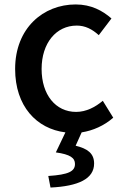

<svg xmlns="http://www.w3.org/2000/svg" viewBox="-20 -584 557 863"><path d="M347 11C398 3 448 -19 489 -55L442 -131C409 -103 368 -81 322 -81C230 -81 167 -158 167 -274C167 -391 233 -469 325 -469C363 -469 394 -453 424 -426L481 -501C441 -536 390 -564 320 -564C175 -564 48 -458 48 -274C48 -107 144 -5 274 11L231 101C296 110 317 126 317 153C317 186 289 201 197 207L207 259C332 253 403 220 403 151C403 105 373 84 320 71Z"/></svg>

Font: Genne Gothic Medium
Style: Regular
Weight: 500
Designer: Ryoko NISHIZUKA (kana & ideographs); Paul D. Hunt (Latin, Greek & Cyrillic); Wenlong ZHANG (bopomofo); Sandoll Communica
Foundry: Adobe Systems Incorporated
Version: Version 1.004;PS 1.004;hotconv 16.6.51;makeotf.lib2.5.65220